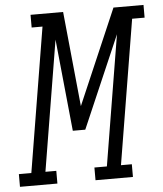

<svg xmlns="http://www.w3.org/2000/svg" viewBox="-98 -781 704 828"><g transform="rotate(-5 254.5 -367.5)"><path d="M-45 0V-55H9L112 -680H65V-735H206L247 -324L424 -735H554V-680H500L397 -55H444V0H282V-55H336L429 -619L257 -221H203L163 -619L70 -55H117V0Z"/></g></svg>

Font: Iosevka Curly Slab Light
Style: Italic
Weight: 300
Italic angle: -9°
Monospace: yes
Designer: Belleve Invis
Foundry: Belleve Invis
Version: Version 22.1.2; ttfautohint (v1.8.4)